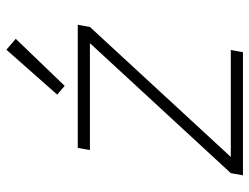

<svg xmlns="http://www.w3.org/2000/svg" viewBox="-112 -688 799 616"><g transform="rotate(-90 288.0 -379.5)"><path d="M34 0H429L436 -39H93L510 -491L517 -530H122L115 -491H458L41 -39ZM321 -572 472 -729 437 -759 293 -596Z"/></g></svg>

Font: Iosevka Sparkle Extralight
Style: Italic
Weight: 200
Italic angle: -9°
Designer: Belleve Invis
Foundry: Belleve Invis
Version: Version 4.5.0; ttfautohint (v1.8.3)